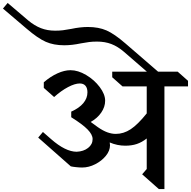

<svg xmlns="http://www.w3.org/2000/svg" viewBox="-171 -1272 1295 1302"><path d="M944 -686V10H906L793 -90L824 -126V-333Q791 -307 756.5 -295.5Q722 -284 679 -284Q624 -284 573 -306Q575 -292 575 -287Q575 -250 547 -215.5Q519 -181 475 -158.5Q431 -136 386 -136Q369 -136 345 -138.5Q321 -141 309 -144L88 -339L120 -377L175 -329Q273 -243 349 -243Q396 -245 426.5 -269Q457 -293 457 -329Q457 -359 423 -394Q389 -429 312 -477V-515Q366 -539 394 -572.5Q422 -606 422 -646Q422 -675 408.5 -690.5Q395 -706 370 -706Q337 -706 290.5 -681.5Q244 -657 196 -614L126 -676V-714Q171 -753 218.5 -774.5Q266 -796 307 -796Q358 -796 413 -763.5Q468 -731 505 -682Q542 -633 542 -589Q542 -547 515.5 -508.5Q489 -470 444 -445Q480 -420 492 -410Q528 -385 557.5 -374.5Q587 -364 614 -364Q667 -364 715 -395.5Q763 -427 824 -503V-686H660L590 -748V-786H825L668 -922Q627 -957 584 -973.5Q541 -990 487 -990Q457 -990 433.5 -987Q410 -984 378 -978Q317 -965 265 -965Q193 -965 139.5 -988.5Q86 -1012 10 -1077L-151 -1214L-119 -1252L22 -1132Q63 -1098 106.5 -1081Q150 -1064 203 -1064Q233 -1064 256.5 -1067Q280 -1070 312 -1076Q373 -1089 425 -1089Q498 -1089 551.5 -1065.5Q605 -1042 680 -977L901 -786H1034L1104 -724V-686Z"/></svg>

Font: Inknut
Style: Antiqua
Weight: 400
Designer: Claus Eggers Srensen
Foundry: Claus Eggers Srensen
Version: Version 1.000; ttfautohint (v1.2) -l 7 -r 28 -G 50 -x 13 -D 